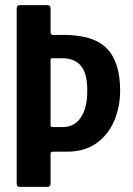

<svg xmlns="http://www.w3.org/2000/svg" viewBox="-20 -728 518 748"><path d="M448 -375Q448 -311 424.5 -256.5Q401 -202 355 -169.5Q309 -137 239 -137H185Q177 -137 177 -129V-12Q177 0 163 0H58Q45 0 45 -12V-696Q45 -708 58 -708H162Q170 -708 173.5 -705.5Q177 -703 177 -696V-603Q177 -599 179 -595.5Q181 -592 185 -592H228Q345 -592 396.5 -539Q448 -486 448 -375ZM320 -374Q320 -444 294.5 -472.5Q269 -501 224 -501H184Q180 -501 178.5 -500Q177 -499 177 -492V-241Q177 -233 185 -233H226Q270 -233 295 -270.5Q320 -308 320 -374Z"/></svg>

Font: Glory
Style: Bold
Weight: 700
Designer: Robert Leuschke
Foundry: Robert Leuschke
Version: Version 1.011